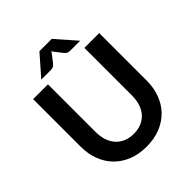

<svg xmlns="http://www.w3.org/2000/svg" viewBox="-245 -1068 1232 1232"><g transform="rotate(-45 371.0 -452.0)"><path d="M371.5 -108.5Q410.5 -108.5 441.2 -121.5Q472 -134.5 493 -158Q514 -181.5 525.2 -215Q536.5 -248.5 536.5 -290V-723H671V-290Q671 -225.5 650.2 -170.8Q629.5 -116 590.8 -76.2Q552 -36.5 496.5 -14.2Q441 8 371.5 8Q301.5 8 246 -14.2Q190.5 -36.5 151.8 -76.2Q113 -116 92.2 -170.8Q71.5 -225.5 71.5 -290V-723H206V-290.5Q206 -249 217.2 -215.5Q228.5 -182 249.8 -158.2Q271 -134.5 301.8 -121.5Q332.5 -108.5 371.5 -108.5ZM550 -774.5H460.5Q453 -774.5 442.2 -777.2Q431.5 -780 420 -793.5L379 -846.5Q374 -853.5 371.5 -857.5Q369 -853.5 364 -846.5L323 -793.5Q311.5 -780 300.8 -777.2Q290 -774.5 282.5 -774.5H197L317.5 -912H429.5Z"/></g></svg>

Font: LatoLatin
Style: Bold
Weight: 700
Designer: Lukasz Dziedzic with Adam Twardoch and Botio Nikoltchev
Foundry: tyPoland Lukasz Dziedzic
Version: Version 2.015; 2015-08-06; http://www.latofonts.com/